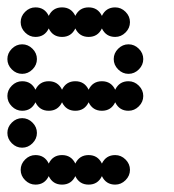

<svg xmlns="http://www.w3.org/2000/svg" viewBox="-20 -500 472 520"><path d="M76 -80Q101 -80 112 -57Q123 -80 148 -80Q173 -80 184 -57Q195 -80 220 -80Q245 -80 256 -57Q267 -80 292 -80Q308 -80 320 -68Q332 -56 332 -40Q332 -24 320 -12Q308 0 292 0Q267 0 256 -23Q245 0 220 0Q195 0 184 -23Q173 0 148 0Q123 0 112 -23Q101 0 76 0Q60 0 48 -12Q36 -24 36 -40Q36 -56 48 -68Q60 -80 76 -80ZM12 -112Q0 -124 0 -140Q0 -156 12 -168Q24 -180 40 -180Q56 -180 68 -168Q80 -156 80 -140Q80 -124 68 -112Q56 -100 40 -100Q24 -100 12 -112ZM40 -280Q65 -280 76 -257Q87 -280 112 -280Q137 -280 148 -257Q159 -280 184 -280Q209 -280 220 -257Q231 -280 256 -280Q281 -280 292 -257Q303 -280 328 -280Q344 -280 356 -268Q368 -256 368 -240Q368 -224 356 -212Q344 -200 328 -200Q303 -200 292 -223Q281 -200 256 -200Q231 -200 220 -223Q209 -200 184 -200Q159 -200 148 -223Q137 -200 112 -200Q87 -200 76 -223Q65 -200 40 -200Q24 -200 12 -212Q0 -224 0 -240Q0 -256 12 -268Q24 -280 40 -280ZM300 -312Q288 -324 288 -340Q288 -356 300 -368Q312 -380 328 -380Q344 -380 356 -368Q368 -356 368 -340Q368 -324 356 -312Q344 -300 328 -300Q312 -300 300 -312ZM12 -312Q0 -324 0 -340Q0 -356 12 -368Q24 -380 40 -380Q56 -380 68 -368Q80 -356 80 -340Q80 -324 68 -312Q56 -300 40 -300Q24 -300 12 -312ZM76 -480Q101 -480 112 -457Q123 -480 148 -480Q173 -480 184 -457Q195 -480 220 -480Q245 -480 256 -457Q267 -480 292 -480Q308 -480 320 -468Q332 -456 332 -440Q332 -424 320 -412Q308 -400 292 -400Q267 -400 256 -423Q245 -400 220 -400Q195 -400 184 -423Q173 -400 148 -400Q123 -400 112 -423Q101 -400 76 -400Q60 -400 48 -412Q36 -424 36 -440Q36 -456 48 -468Q60 -480 76 -480Z"/></svg>

Font: Dotrice Condensed
Style: Regular
Weight: 400
Width: 2
Monospace: yes
Designer: Paul Flo Williams
Foundry: His Deeds Are Dust
Version: Version 1.001